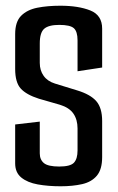

<svg xmlns="http://www.w3.org/2000/svg" viewBox="-20 -645 411 671"><path d="M192 6Q148 6 112 -0.5Q76 -7 54.5 -24.5Q33 -42 33 -74V-210L119 -220V-109Q119 -87 133.5 -75Q148 -63 187 -63Q226 -63 238.5 -76.5Q251 -90 251 -119V-196Q251 -227 236.5 -248Q222 -269 189 -279L116 -300Q72 -314 52.5 -335.5Q33 -357 33 -404V-526Q33 -569 54 -590Q75 -611 110.5 -618Q146 -625 191 -625Q254 -625 295.5 -608.5Q337 -592 337 -545V-409L251 -396V-504Q251 -535 238 -546.5Q225 -558 187 -558Q150 -558 134.5 -544.5Q119 -531 119 -493V-425Q119 -399 132.5 -380Q146 -361 172 -353L250 -329Q296 -315 316.5 -291.5Q337 -268 337 -222V-96Q337 -53 318.5 -31Q300 -9 267 -1.5Q234 6 192 6Z"/></svg>

Font: Smooch Sans SemiBold
Style: Bold
Weight: 600
Designer: Robert E. Leuschke
Foundry: Robert E. Leuschke
Version: Version 1.010; ttfautohint (v1.8.3)